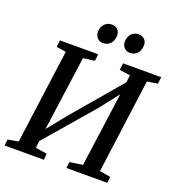

<svg xmlns="http://www.w3.org/2000/svg" viewBox="-164 -1080 1114 1212"><g transform="rotate(20 393.0 -474.5)"><path d="M4 0 8 -41.5 79 -54 164.5 -687 100 -697.5 105.5 -743H362L357 -697.5L280 -687L205 -143L184.5 -153.5L318 -318.5L621.5 -674.5L584.5 -587L595.5 -687L523.5 -697.5L529.5 -743H785.5L780 -697.5L709.5 -687L625 -54L698 -41.5L694 0H419L424 -41.5L511 -54L585.5 -598L608 -590L479 -425L168.5 -64.5L203.5 -132.5L194.5 -54L271.5 -41.5L268 0ZM364 -819.5Q341.5 -819.5 326.5 -836.2Q311.5 -853 312 -877.5Q313 -909 331.8 -929Q350.5 -949 378.5 -949Q406 -949 420.5 -933Q435 -917 434 -893.5Q433.5 -861 415 -840.2Q396.5 -819.5 364 -819.5ZM545 -819.5Q522.5 -819.5 507.2 -836.2Q492 -853 492.5 -877.5Q493.5 -909 512 -929Q530.5 -949 559 -949Q586 -949 600.8 -933Q615.5 -917 614.5 -893.5Q614 -861 595.5 -840.2Q577 -819.5 545 -819.5Z"/></g></svg>

Font: Merriweather Medium
Style: Italic
Weight: 500
Italic angle: -7.8°
Version: Version 2.101